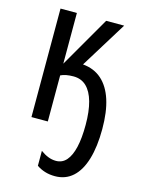

<svg xmlns="http://www.w3.org/2000/svg" viewBox="-118 -605 677 918"><g transform="rotate(15 220.5 -146.5)"><path d="M407 -32Q407 55 388.5 117Q370 179 334 211.5Q298 244 246 244Q219 244 196.5 237Q174 230 155 217V143Q174 157 193 164.5Q212 172 232 172Q263 172 283.5 148.5Q304 125 314.5 80Q325 35 325 -31Q325 -98 312 -144.5Q299 -191 273.5 -215.5Q248 -240 209 -240Q190 -240 174 -237Q158 -234 146 -228V0H65V-537H146V-286L291 -537H380L238 -307Q294 -302 331.5 -268.5Q369 -235 388 -176Q407 -117 407 -32Z"/></g></svg>

Font: Noto Sans ExtraCondensed
Style: Regular
Weight: 400
Width: 2
Designer: Monotype Design Team
Foundry: Monotype Imaging Inc.
Version: Version 2.013